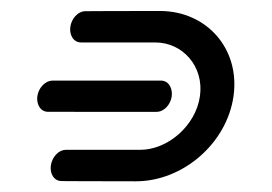

<svg xmlns="http://www.w3.org/2000/svg" viewBox="-20 -730 495 350"><path d="M75.9 -583.1C61.1 -582.7 50 -568.6 48.1 -554.6C46.2 -541.3 52.5 -527.2 66.3 -526.2C70.1 -526 264.2 -526.1 265.1 -526.1C279.8 -526.1 291 -540.1 293 -554.1C294.9 -567.5 288.7 -583.1 273.1 -583.1ZM136.2 -709.6C120.9 -709.6 110.1 -694.8 108.2 -681.1C106.3 -667.4 112.9 -652.6 128.2 -652.6L263.2 -652.6C313.2 -652.6 352.1 -608.7 344.5 -554.8C336.9 -500.8 285.7 -456.9 235.7 -456.9C179.9 -456.9 100.7 -456.9 100.7 -456.9C85.4 -456.9 74.6 -442.1 72.7 -428.4C70.7 -414.7 77.4 -399.9 92.6 -399.9C92.6 -399.9 146.8 -399.5 227.6 -399.5C313.8 -399.5 393.7 -469.1 405.7 -554.8C417.8 -640.4 357.5 -710 271.2 -710C190.4 -710 136.2 -709.6 136.2 -709.6Z"/></svg>

Font: Hi.
Style: Black
Weight: 400
Designer: Mew Too, Robert Jablonski
Foundry: Cannot Into Space Fonts
Version: Version 1.996